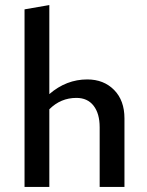

<svg xmlns="http://www.w3.org/2000/svg" viewBox="-20 -739 581 759"><path d="M325 -425Q390 -425 431 -383.5Q472 -342 472 -271V0H374V-236Q374 -290 350 -321Q326 -352 282 -352Q220 -352 175 -307V0H77V-702L175 -719V-367Q242 -425 325 -425Z"/></svg>

Font: EauTestText Semibold
Style: Regular
Weight: 600
Designer: Christian Thalmann (Catharsis Fonts)
Version: Version 0.001;PS 000.001;hotconv 1.0.88;makeotf.lib2.5.64775